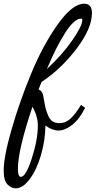

<svg xmlns="http://www.w3.org/2000/svg" viewBox="-86 -740 518 1040"><path d="M353 -172 375 -156Q345 -95 305.5 -64Q266 -33 231 -33Q197 -33 160 -60Q159 21 136 100Q113 179 75.5 229.5Q38 280 -1 280Q-25 280 -45.5 259Q-66 238 -66 184Q-66 108 -22.5 -42Q21 -192 83.5 -343Q146 -494 226 -607Q306 -720 370 -720Q412 -720 412 -669Q412 -586 328.5 -476Q245 -366 139 -296L123 -256Q144 -247 148 -221Q155 -180 159.5 -160Q164 -140 174 -116Q184 -92 199 -82.5Q214 -73 236 -73Q269 -73 295.5 -97Q322 -121 353 -172ZM119 -60Q119 -110 90 -162Q11 72 11 175Q11 218 27 218Q54 218 86.5 117Q119 16 119 -60ZM352 -639Q317 -639 268 -563.5Q219 -488 168 -366Q253 -445 306.5 -523Q360 -601 360 -631Q360 -639 352 -639Z"/></svg>

Font: Dancing Script
Style: Bold
Weight: 700
Designer: Pablo Impallari
Foundry: Pablo Impallari. www.impallari.com Igino Marini. www.ikern.com
Version: Version 1.002